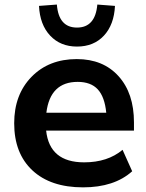

<svg xmlns="http://www.w3.org/2000/svg" viewBox="-20 -808 638 839"><path d="M342.8 10.7Q201.2 10.7 121.6 -63.5Q42 -137.7 42 -269.5Q42 -394.5 117.7 -472.2Q193.4 -549.8 315.4 -549.8Q430.7 -549.8 498 -475.1Q565.4 -400.4 565.4 -273.4V-237.3H181.6Q196.3 -98.6 347.7 -98.6Q450.2 -98.6 515.6 -153.3L557.6 -59.6Q479.5 10.7 342.8 10.7ZM150.4 -782.2 228.5 -788.1Q236.3 -687.5 316.4 -687.5Q396.5 -687.5 405.3 -788.1L482.4 -782.2Q478.5 -700.2 434.1 -652.3Q389.6 -604.5 316.4 -604.5Q244.1 -604.5 199.2 -652.3Q154.3 -700.2 150.4 -782.2ZM182.6 -315.4H444.3Q437.5 -384.8 407.2 -417.5Q377 -450.2 319.3 -450.2Q199.2 -450.2 182.6 -315.4Z"/></svg>

Font: Min Sans Bold
Style: Regular
Weight: 700
Designer: Jinseong-Kim, NotoSansCJK, Nunito
Foundry: Jinseong-Kim
Version: Version 1.400;Glyphs 3.1.2 (3151)